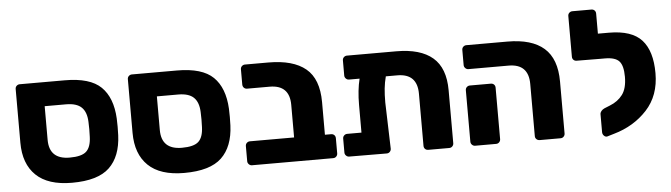

<svg xmlns="http://www.w3.org/2000/svg" viewBox="-46 -892 3797 1086"><g transform="rotate(-5 1852.5 -348.5)"><path d="M53 -241V-546Q53 -557 60.5 -564Q68 -571 78 -571H334Q477 -571 539.5 -510Q602 -449 608 -330Q609 -320 609 -283Q609 -245 608 -235Q603 -115 537.5 -52.5Q472 10 325 10Q189 10 121 -55.5Q53 -121 53 -241ZM447 -240Q448 -250 448 -283Q448 -315 447 -325Q445 -381 417 -408Q389 -435 329 -435H208V-244Q208 -133 324 -133Q392 -133 418.5 -157.5Q445 -182 447 -240Z M690 -241V-546Q690 -557 697.5 -564Q705 -571 715 -571H971Q1114 -571 1176.5 -510Q1239 -449 1245 -330Q1246 -320 1246 -283Q1246 -245 1245 -235Q1240 -115 1174.5 -52.5Q1109 10 962 10Q826 10 758 -55.5Q690 -121 690 -241ZM1084 -240Q1085 -250 1085 -283Q1085 -315 1084 -325Q1082 -381 1054 -408Q1026 -435 966 -435H845V-244Q845 -133 961 -133Q1029 -133 1055.5 -157.5Q1082 -182 1084 -240Z M1322 -25V-111Q1322 -122 1329.5 -129Q1337 -136 1347 -136H1598V-321Q1598 -434 1485 -434H1357Q1346 -434 1339 -441.5Q1332 -449 1332 -460V-546Q1332 -557 1339.5 -564Q1347 -571 1357 -571H1490Q1630 -571 1701.5 -512Q1773 -453 1773 -321V-136H1808Q1819 -136 1826 -129Q1833 -122 1833 -111V-25Q1833 -15 1826 -7.5Q1819 0 1808 0H1347Q1337 0 1329.5 -7.5Q1322 -15 1322 -25Z M2492 -326V-25Q2492 -15 2485 -7.5Q2478 0 2467 0H2348Q2337 0 2330 -7Q2323 -14 2323 -25V-321Q2323 -435 2210 -435H2145Q2136 -401 2132.5 -367Q2129 -333 2129 -288L2137 -25Q2137 -15 2130 -7.5Q2123 0 2112 0L1899 -1Q1889 -1 1881.5 -8.5Q1874 -16 1874 -26V-105Q1874 -116 1881.5 -123Q1889 -130 1899 -130H1980V-287Q1980 -371 1996 -435H1936Q1926 -435 1918.5 -442.5Q1911 -450 1911 -460V-546Q1911 -557 1918.5 -564Q1926 -571 1936 -571H2216Q2353 -571 2422.5 -511.5Q2492 -452 2492 -326Z M2955 -25V-321Q2955 -435 2842 -435H2614Q2604 -435 2596.5 -442.5Q2589 -450 2589 -460V-546Q2589 -557 2596.5 -564Q2604 -571 2614 -571H2847Q2985 -571 3054.5 -510Q3124 -449 3124 -320V-25Q3124 -15 3117 -7.5Q3110 0 3099 0H2981Q2970 0 2962.5 -7Q2955 -14 2955 -25ZM2589 -25V-317Q2589 -328 2596.5 -335Q2604 -342 2614 -342H2733Q2744 -342 2751 -335Q2758 -328 2758 -317V-25Q2758 -15 2751 -7.5Q2744 0 2733 0H2614Q2604 0 2596.5 -7.5Q2589 -15 2589 -25Z M3666 -320Q3666 -193 3591 -112Q3516 -31 3403 1L3363 13Q3353 15 3344.5 6.5Q3336 -2 3336 -14V-115Q3336 -125 3343 -133.5Q3350 -142 3361 -147L3393 -160Q3439 -178 3465.5 -213.5Q3492 -249 3492 -315Q3492 -378 3469.5 -403Q3447 -428 3388 -428H3365H3362L3228 -429Q3217 -429 3210 -436Q3203 -443 3203 -454V-685Q3203 -696 3210.5 -703Q3218 -710 3228 -710H3336Q3347 -710 3354 -703Q3361 -696 3361 -685V-571H3403H3423Q3553 -571 3609.5 -508.5Q3666 -446 3666 -320Z"/></g></svg>

Font: Rubik
Style: Regular
Weight: 700
Designer: Hubert & Fischer
Foundry: Hubert & Fischer
Version: Version 1.100